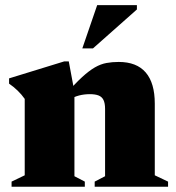

<svg xmlns="http://www.w3.org/2000/svg" viewBox="-20 -710 669 730"><path d="M263 -361V-40L302.5 -19.5V0H24V-19.5L74 -43.5V-334Q62 -351 47 -365.5Q32 -380 14.5 -392V-412L224 -476.5H241.5ZM340 -19.5 379.5 -40V-296Q379.5 -317.5 373.5 -329.8Q367.5 -342 354.8 -347Q342 -352 322 -352Q300 -352 280.8 -347Q261.5 -342 242.5 -331L228.5 -349.5Q264.5 -391.5 291.5 -416.2Q318.5 -441 340.8 -453.8Q363 -466.5 384.8 -470.5Q406.5 -474.5 431.5 -474.5Q499.5 -474.5 534 -434.5Q568.5 -394.5 568.5 -316V-43.5L619 -19.5V0H340ZM293 -526 349.5 -690.5H500.5V-674L333.5 -526Z"/></svg>

Font: Newsreader 36pt ExtraBold
Style: Regular
Weight: 800
Designer: Hugues Gentile
Foundry: Production Type
Version: Version 1.003